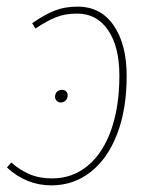

<svg xmlns="http://www.w3.org/2000/svg" viewBox="-20 -549 458 579"><path d="M362 -320Q362 -220 333.5 -145.5Q305 -71 253.5 -30.5Q202 10 135 10Q59 10 1 -44L14 -59Q40 -36 69.5 -23.5Q99 -11 137 -11Q199 -11 245 -49.5Q291 -88 315.5 -158Q340 -228 340 -321Q340 -408 306 -458Q272 -508 213 -508Q177 -508 150 -497.5Q123 -487 87 -463L77 -479Q116 -506 146 -517.5Q176 -529 214 -529Q284 -529 323 -472Q362 -415 362 -320ZM146 -257Q146 -266 151.5 -272Q157 -278 167 -278Q175 -278 179.5 -273.5Q184 -269 184 -261Q184 -252 178 -246Q172 -240 163 -240Q156 -240 151 -245Q146 -250 146 -257Z"/></svg>

Font: Fira Sans Extra Condensed Thin
Style: Italic
Weight: 250
Width: 3
Italic angle: -8°
Designer: Carrois Corporate & Edenspiekermann AG
Foundry: Carrois Corporate GbR & Edenspiekermann AG
Version: Version 4.203